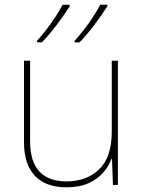

<svg xmlns="http://www.w3.org/2000/svg" viewBox="-20 -786 613 816"><path d="M481 -528V0H460L456 -111H454Q443 -81 419 -53Q395 -25 356.5 -7.5Q318 10 262 10Q174 10 128 -39Q82 -88 82 -182V-528H108V-186Q108 -98 148 -56.5Q188 -15 262 -15Q348 -15 401.5 -66.5Q455 -118 455 -226V-528ZM436 -759Q414 -724 382 -681.5Q350 -639 318 -606H297V-612Q315 -632 336 -659Q357 -686 376 -715Q395 -744 406 -766H436ZM276 -759Q254 -724 222 -681.5Q190 -639 158 -606H137V-612Q155 -632 176 -659Q197 -686 216 -715Q235 -744 246 -766H276Z"/></svg>

Font: Noto Sans Syriac Western Thin
Style: Regular
Weight: 100
Designer: Patrick Giasson and the Monotype Design Team
Foundry: Monotype Imaging Inc.
Version: Version 3.000; ttfautohint (v1.8.4.7-5d5b)